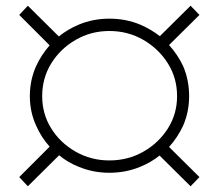

<svg xmlns="http://www.w3.org/2000/svg" viewBox="-20 -652 740 669"><path d="M644 -3 536 -110Q506 -86 469 -71Q419 -50 361 -50Q304 -50 254 -71Q216 -86 186 -111L77 -3L47 -35L153 -141Q124 -173 106 -214Q84 -262 84 -317Q84 -373 106 -422Q124 -461 153 -494L47 -600L77 -632L185 -525Q216 -550 254 -566Q304 -587 361 -587Q419 -587 469 -566Q506 -550 537 -526L644 -632L675 -600L569 -495Q599 -462 618 -422Q639 -373 639 -317Q639 -262 618 -214Q599 -173 569 -140L675 -35ZM361 -93Q426 -93 479.5 -123.5Q533 -154 565 -204.5Q597 -255 597 -317Q597 -380 565 -431Q533 -482 479.5 -513Q426 -544 361 -544Q297 -544 243.5 -513Q190 -482 158.5 -431Q127 -380 127 -317Q127 -255 158.5 -204.5Q190 -154 243.5 -123.5Q297 -93 361 -93Z"/></svg>

Font: Montserrat Thin Light
Style: Italic
Weight: 300
Italic angle: -11.3°
Version: Version 9.000